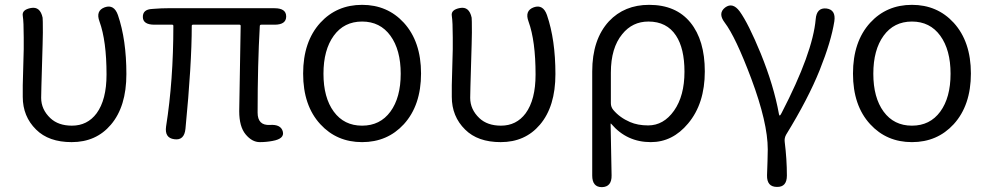

<svg xmlns="http://www.w3.org/2000/svg" viewBox="-20 -574 4083 793"><path d="M276 13Q181 13 129 -39Q74 -93 74 -174Q74 -198 74 -222L78 -371Q78 -395 78 -419Q78 -484 74 -509Q70 -534 108 -541Q146 -548 156 -501Q157 -497 157 -439Q157 -415 156 -391L151 -218Q150 -194 150 -170Q150 -122 188 -86Q221 -55 277 -55Q341 -55 379 -106Q420 -162 420 -266Q420 -405 391 -485Q374 -530 413 -544Q451 -557 467 -512Q502 -410 502 -268Q502 -134 438 -59Q377 13 276 13Z M1106 8Q1080 13 1053 13Q1021 13 994.5 -19Q968 -51 968 -115L974 -467Q974 -472 969 -472H777Q772 -472 772 -467Q772 -309 746 -42Q741 7 700 1Q659 -4 666 -52Q696 -242 696 -467Q696 -472 691 -472H618Q571 -472 570 -503Q569 -535 608 -537L622 -538Q647 -540 672 -540H1114Q1162 -540 1162 -506Q1162 -472 1114 -472H1059Q1053 -472 1053 -466Q1044 -309 1044 -109Q1044 -55 1095 -58Q1140 -61 1148 -31Q1156 -1 1106 8Z M1303 -61Q1232 -138 1232 -270Q1232 -402 1303 -480Q1371 -554 1475.5 -554Q1580 -554 1648 -480Q1719 -402 1719 -270.5Q1719 -139 1648 -61Q1580 13 1475.5 13Q1371 13 1303 -61ZM1358.5 -113Q1401 -55 1475.5 -55Q1550 -55 1592.5 -113Q1635 -171 1635 -269.5Q1635 -368 1592.5 -426.5Q1550 -485 1475.5 -485Q1401 -485 1358.5 -426.5Q1316 -368 1316 -269.5Q1316 -171 1358.5 -113Z M2048 13Q1953 13 1901 -39Q1846 -93 1846 -174Q1846 -198 1846 -222L1850 -371Q1850 -395 1850 -419Q1850 -484 1846 -509Q1842 -534 1880 -541Q1918 -548 1928 -501Q1929 -497 1929 -439Q1929 -415 1928 -391L1923 -218Q1922 -194 1922 -170Q1922 -122 1960 -86Q1993 -55 2049 -55Q2113 -55 2151 -106Q2192 -162 2192 -266Q2192 -405 2163 -485Q2146 -530 2185 -544Q2223 -557 2239 -512Q2274 -410 2274 -268Q2274 -134 2210 -59Q2149 13 2048 13Z M2466 199Q2426 199 2426 151V-279Q2426 -411 2495 -486Q2559 -554 2661 -554Q2772 -554 2831.5 -481Q2891 -408 2891 -279Q2891 -146 2822 -64Q2758 13 2668 13Q2569 13 2505 -62Q2502 -66 2502 -61L2506 150Q2507 198 2466 199ZM2657 -56Q2721 -56 2764 -117Q2807 -178 2807 -278Q2807 -374 2772 -427Q2734 -485 2658 -485Q2592 -485 2550 -433Q2503 -376 2503 -274V-148Q2503 -132 2513 -120Q2540 -88 2582 -70Q2614 -56 2657 -56Z M3189 198Q3147 198 3148 150L3150 91Q3151 67 3151 43Q3151 -67 3083 -249Q3018 -422 2973 -481Q2944 -519 2975 -543Q3006 -566 3035 -527Q3071 -477 3122 -353Q3176 -220 3197 -104Q3198 -97 3200.5 -97Q3203 -97 3208 -107Q3337 -356 3349 -495Q3353 -543 3393 -539Q3433 -534 3426 -486Q3413 -403 3365.5 -284.5Q3318 -166 3227 -18Q3219 -4 3221 12Q3230 84 3230 151Q3230 199 3189 198Z M3574 -61Q3503 -138 3503 -270Q3503 -402 3574 -480Q3642 -554 3746.5 -554Q3851 -554 3919 -480Q3990 -402 3990 -270.5Q3990 -139 3919 -61Q3851 13 3746.5 13Q3642 13 3574 -61ZM3629.5 -113Q3672 -55 3746.5 -55Q3821 -55 3863.5 -113Q3906 -171 3906 -269.5Q3906 -368 3863.5 -426.5Q3821 -485 3746.5 -485Q3672 -485 3629.5 -426.5Q3587 -368 3587 -269.5Q3587 -171 3629.5 -113Z"/></svg>

Font: Resource Han Rounded JP Normal
Style: Regular
Weight: 350
Designer: Cyano Hao (round all glyphs); Ryoko NISHIZUKA 西塚涼子 (kana, bopomofo & ideographs); Paul D. Hunt (Latin, Greek & Cyrillic)
Foundry: Cyano Hao
Version: 0.990